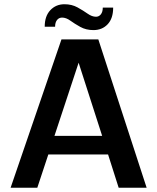

<svg xmlns="http://www.w3.org/2000/svg" viewBox="-20 -886 742 906"><path d="M540 0 490 -157H208L156 0H30L270 -700H444L672 0ZM351 -590 237 -245H462ZM191 -760Q191 -810 217.5 -838Q244 -866 284 -866Q319 -866 346 -851Q373 -836 393.5 -821.5Q414 -807 433 -807Q447 -807 456 -818.5Q465 -830 465 -850H514Q514 -799 488 -771.5Q462 -744 421 -744Q386 -744 359 -759Q332 -774 312 -788.5Q292 -803 273 -803Q258 -803 249 -791.5Q240 -780 240 -760Z"/></svg>

Font: Fivo Sans Med
Style: Regular
Weight: 450
Designer: Alexander Slobzheninov
Foundry: Alexander Slobzheninov
Version: 1.0